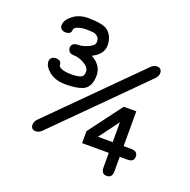

<svg xmlns="http://www.w3.org/2000/svg" viewBox="-117 -744 860 871"><g transform="rotate(20 313.0 -308.5)"><path d="M116.2 -556.6Q116.2 -534.2 87.9 -534.2Q77.1 -534.2 69.3 -541Q61.5 -547.9 61.5 -558.6Q61.5 -584 91.3 -607.4Q121.1 -630.9 166 -630.9Q240.2 -629.9 261.7 -610.4Q289.1 -585.9 289.1 -543.5Q289.1 -501 238.3 -475.6Q289.1 -446.3 289.1 -399.4Q289.1 -339.8 250 -324.2Q219.7 -312.5 170.4 -312.5Q121.1 -312.5 91.3 -335.9Q61.5 -359.4 61.5 -384.8Q61.5 -395.5 69.3 -402.3Q77.1 -409.2 87.9 -409.2Q116.2 -409.2 116.2 -386.7Q116.2 -377 133.8 -370.6Q151.4 -364.3 179.2 -364.3Q207 -364.3 222.7 -370.1Q238.3 -376 238.3 -397.5Q238.3 -418.9 211.4 -434.1Q184.6 -449.2 164.1 -449.2Q143.6 -449.2 137.2 -458Q130.9 -466.8 130.9 -476.6Q130.9 -486.3 138.7 -493.7Q146.5 -501 166 -501Q185.5 -501 211.9 -513.2Q238.3 -525.4 238.3 -542.5Q238.3 -559.6 228.5 -567.9Q218.8 -576.2 206.5 -577.6Q194.3 -579.1 172.9 -579.1Q151.4 -579.1 133.8 -572.8Q116.2 -566.4 116.2 -556.6ZM513.7 -17.6Q513.7 13.7 487.3 13.7Q460.9 13.7 460.9 -17.6V-87.9H332V-145.5L453.1 -307.6H513.7V-139.6H551.8Q582 -138.7 582 -113.3Q582 -87.9 551.8 -87.9H513.7ZM460.9 -139.6V-235.4L389.6 -139.6ZM543.9 -479.5 143.6 -79.1Q129.9 -66.4 116.2 -66.4Q91.8 -66.4 91.8 -90.8Q91.8 -104.5 104.5 -118.2L504.9 -518.6Q518.6 -531.2 532.2 -531.2Q556.6 -531.2 556.6 -506.8Q556.6 -493.2 543.9 -479.5Z"/></g></svg>

Font: Jura
Style: Medium
Weight: 500
Version: Version 2.6.1